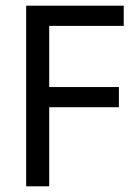

<svg xmlns="http://www.w3.org/2000/svg" viewBox="-20 -655 468 675"><path d="M398 -349V-278H153V0H72V-635H415V-564H153V-349Z"/></svg>

Font: Gemunu Libre
Style: Regular
Weight: 400
Designer: Puspanada Ekanayake, Sola Matas, Pathum Egodawatta, Kosala Senevirathne
Foundry: mooniak
Version: Version 1.100